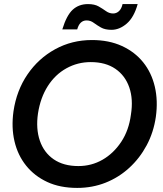

<svg xmlns="http://www.w3.org/2000/svg" viewBox="-20 -908 800 940"><path d="M358 12Q274 12 211.5 -17Q149 -46 108 -97Q67 -148 51 -216Q35 -284 46 -363Q61 -465 114.5 -543.5Q168 -622 250 -667Q332 -712 430 -712Q513 -712 576.5 -683Q640 -654 681 -603Q722 -552 738 -483.5Q754 -415 743 -336Q732 -260 698 -196.5Q664 -133 612.5 -86Q561 -39 496.5 -13.5Q432 12 358 12ZM364 -95Q428 -95 482 -126Q536 -157 573.5 -213.5Q611 -270 621 -347Q633 -422 613 -480Q593 -538 545 -571Q497 -604 424 -604Q360 -604 305 -573.5Q250 -543 214 -486.5Q178 -430 166 -353Q155 -278 175 -219.5Q195 -161 243 -128Q291 -95 364 -95ZM526 -762Q494 -762 474 -773.5Q454 -785 438.5 -796.5Q423 -808 404 -808Q370 -808 358 -764H285Q306 -833 336 -860.5Q366 -888 411 -888Q443 -888 463 -876.5Q483 -865 499 -853.5Q515 -842 534 -842Q550 -842 562.5 -853.5Q575 -865 580 -888H654Q636 -823 600.5 -792.5Q565 -762 526 -762Z"/></svg>

Font: Host Grotesk Light SemiBold
Style: Italic
Weight: 600
Italic angle: -8°
Version: Version 1.003